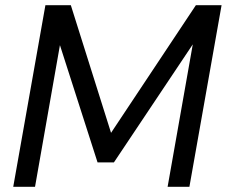

<svg xmlns="http://www.w3.org/2000/svg" viewBox="-20 -720 874 740"><path d="M31 0 155 -700H253L408 -208L735 -700H834L710 0H626L723 -549L419 -94H356L211 -546L115 0Z"/></svg>

Font: DM Sans 11pt
Style: Italic
Weight: 400
Italic angle: -10°
Version: Version 4.004;gftools[0.9.30]